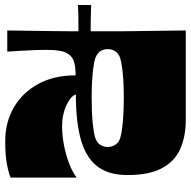

<svg xmlns="http://www.w3.org/2000/svg" viewBox="-60 -722 748 753"><g transform="rotate(90 314.5 -346.0)"><path d="M58 0Q59 -66 59.5 -110Q60 -154 60.5 -184Q61 -214 61 -236Q61 -258 61 -279Q35 -279 9.5 -279Q-16 -279 -42 -277V-329Q-16 -328 10 -327.5Q36 -327 61 -327V-350Q61 -383 61 -406.5Q61 -430 61 -452.5Q61 -475 60.5 -505.5Q60 -536 59.5 -582Q59 -628 58 -700H408Q475 -700 523.5 -678Q572 -656 598.5 -606Q625 -556 625 -472Q625 -394 588.5 -350Q552 -306 482 -287.5Q412 -269 309 -269Q312 -259 323 -249.5Q334 -240 351 -232Q368 -224 389 -219.5Q410 -215 433 -215Q470 -215 508.5 -222.5Q547 -230 580.5 -243Q614 -256 635 -272V-13Q616 -5 581.5 1.5Q547 8 492 8Q419 8 360.5 -25.5Q302 -59 268 -121Q234 -183 234 -268Q215 -268 200 -266Q185 -264 173.5 -259Q162 -254 154 -244Q142 -230 138 -207.5Q134 -185 134 -152Q134 -135 135 -106Q136 -77 138 -47.5Q140 -18 141 0ZM131 -394Q131 -384 134.5 -374.5Q138 -365 146 -357.5Q154 -350 167 -345Q180 -341 200.5 -338Q221 -335 250.5 -333Q280 -331 318 -331Q382 -331 421 -335Q460 -339 479 -345Q493 -350 500.5 -357.5Q508 -365 511.5 -374.5Q515 -384 515 -394Q515 -404 511.5 -413.5Q508 -423 500.5 -431Q493 -439 479 -443Q467 -447 445.5 -450Q424 -453 392.5 -455Q361 -457 318 -457Q280 -457 250.5 -455Q221 -453 200.5 -450Q180 -447 167 -443Q154 -439 146 -431Q138 -423 134.5 -413.5Q131 -404 131 -394Z"/></g></svg>

Font: Ojuju ExtraBold
Style: Regular
Weight: 800
Designer: Chisaokwu Joboson, Mirko Velimirovic
Foundry: Udi Foundry
Version: Version 1.000